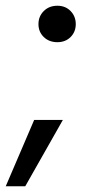

<svg xmlns="http://www.w3.org/2000/svg" viewBox="-60 -531 308 669"><path d="M140 -384Q111 -384 92.5 -402Q74 -420 74 -447Q74 -474 92.5 -492.5Q111 -511 140 -511Q168 -511 186 -492.5Q204 -474 204 -447Q204 -420 186 -402Q168 -384 140 -384ZM-40 118 59 -113H159L28 118Z"/></svg>

Font: DM Sans 20pt Medium
Style: Italic
Weight: 500
Italic angle: -10°
Version: Version 4.004;gftools[0.9.30]